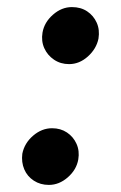

<svg xmlns="http://www.w3.org/2000/svg" viewBox="-20 -521 341 542"><path d="M175 -340Q151 -340 132.5 -352.5Q114 -365 105 -385Q96 -405 100 -429Q105 -458 129.5 -479.5Q154 -501 183 -501Q208 -501 226 -489Q244 -477 253 -457Q262 -437 258 -412Q252 -383 228 -361.5Q204 -340 175 -340ZM118 1Q94 1 75.5 -11Q57 -23 48.5 -43Q40 -63 43 -87Q49 -117 73.5 -138Q98 -159 127 -159Q151 -159 169 -147Q187 -135 196 -115Q205 -95 201 -71Q196 -42 171.5 -20.5Q147 1 118 1Z"/></svg>

Font: Figtree
Style: Bold Italic
Weight: 700
Italic angle: -9.5°
Foundry: Erik Kennedy
Version: Version 2.001;gftools[0.9.30]